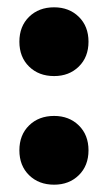

<svg xmlns="http://www.w3.org/2000/svg" viewBox="-20 -497 295 525"><path d="M128 -477Q169 -477 195.5 -451Q222 -425 222 -383Q222 -341 195.5 -315Q169 -289 128 -289Q86 -289 59.5 -315Q33 -341 33 -383Q33 -425 59.5 -451Q86 -477 128 -477ZM128 -180Q169 -180 195.5 -154Q222 -128 222 -86Q222 -44 195.5 -18Q169 8 128 8Q86 8 59.5 -18Q33 -44 33 -86Q33 -128 59.5 -154Q86 -180 128 -180Z"/></svg>

Font: Alexandria ExtraBold
Style: Regular
Weight: 800
Designer: Mohamed Gaber
Foundry: Kief Type Foundry
Version: Version 5.100